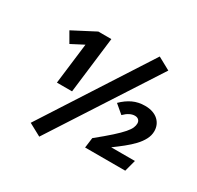

<svg xmlns="http://www.w3.org/2000/svg" viewBox="-178 -969 1295 1263"><g transform="rotate(30 470.0 -337.5)"><path d="M266 89 172 38 689 -764 784 -712ZM189 -277 227 -587 133 -538 88 -616 257 -704H356L304 -277ZM904 -320Q904 -288 888 -257.5Q872 -227 845 -198.5Q818 -170 783 -142Q748 -114 711 -87H891L868 0H563L573 -77Q640 -131 681.5 -168.5Q723 -206 745 -231.5Q767 -257 774.5 -275Q782 -293 782 -308Q782 -325 771.5 -335Q761 -345 743 -345Q704 -345 663 -304L598 -359Q635 -396 676.5 -415.5Q718 -435 769 -435Q802 -435 827.5 -426Q853 -417 870 -401Q887 -385 895.5 -364.5Q904 -344 904 -320Z"/></g></svg>

Font: Szlgxwxxxixliatcpuztgldltzi
Style: Regular
Weight: 700
Italic angle: -8°
Designer: Carrois Corporate & Edenspiekermann
Foundry: Carrois Corporate GbR & Edenspiekermann AG
Version: Version 2.001